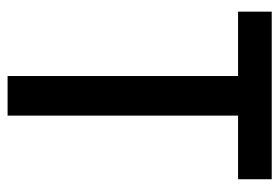

<svg xmlns="http://www.w3.org/2000/svg" viewBox="-138 -616 754 519"><g transform="rotate(90 239.5 -357.0)"><path d="M293 0H186V-623H12V-714H465V-623H293Z"/></g></svg>

Font: Noto Sans Display SemiCondensed Medium
Style: Regular
Weight: 500
Width: 4
Designer: Monotype Design Team
Foundry: Monotype Imaging Inc.
Version: Version 2.003